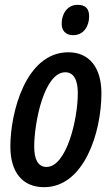

<svg xmlns="http://www.w3.org/2000/svg" viewBox="-20 -767 465 797"><path d="M284 -621C327 -621 350 -658 350 -699C350 -731 335 -747 302 -747C259 -747 236 -709 236 -669C236 -640 252 -621 284 -621ZM163 10C329 10 401 -217 401 -380C401 -487 350 -550 264 -550C86 -550 23 -298 23 -159C23 -51 74 10 163 10ZM173 -74C139 -74 122 -104 122 -158C122 -258 163 -467 251 -467C286 -467 303 -435 303 -381C303 -268 255 -74 173 -74Z"/></svg>

Font: Noto Sans UI Condensed Medium
Style: Italic
Weight: 500
Width: 3
Italic angle: -12°
Designer: Monotype Design Team
Foundry: Monotype Imaging Inc.
Version: Version 1.901